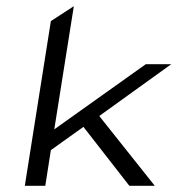

<svg xmlns="http://www.w3.org/2000/svg" viewBox="-20 -657 598 619"><path d="M60 -58H126L144 -173L249 -248L397 -58H479L300 -283L532 -450H450L155 -240L218 -637L144 -589Z"/></svg>

Font: Charger Static
Style: Obl
Weight: 1000
Designer: Jasper
Foundry: KineticPlasma Fonts/Cannot Into Space Fonts
Version: Version 1.1